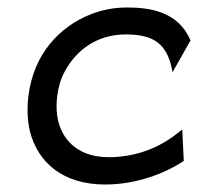

<svg xmlns="http://www.w3.org/2000/svg" viewBox="-20 -482 530 513"><path d="M441 -289 489 -374C457 -450 383 -462 320 -462C285 -462 254 -456 223 -444C139 -411 70 -338 56 -226C52 -192 53 -160 60 -131C81 -48 148 11 261 11C342 11 418 -17 471 -52L467 -136L441 -116C396 -84 338 -62 270 -62C247 -62 225 -66 206 -74C154 -96 123 -149 133 -226C136 -249 142 -271 153 -291C183 -347 238 -390 316 -390C390 -390 428 -366 441 -289Z"/></svg>

Font: Charger
Style: It
Weight: 400
Designer: Jasper
Foundry: Cannot Into Space Fonts
Version: Version 0.98